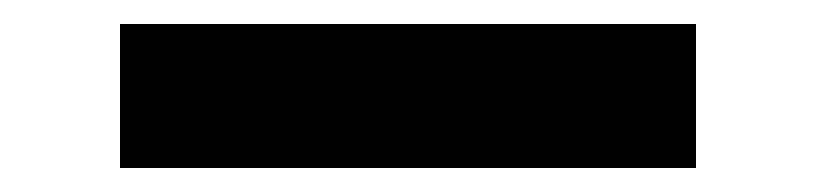

<svg xmlns="http://www.w3.org/2000/svg" viewBox="-20 -20 680 160"><path d="M80 120V0H560V120Z"/></svg>

Font: Goldman
Style: Bold
Weight: 700
Designer: Jaikishan Patel
Version: Version 1.000; ttfautohint (v1.8.3)